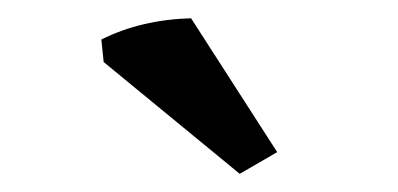

<svg xmlns="http://www.w3.org/2000/svg" viewBox="-20 -595 431 208"><path d="M239.7 -406.7 92.3 -527.8 89.8 -552.2Q132.8 -573.7 187 -575.2L280.3 -430.2Z"/></svg>

Font: Markazi Text
Style: Bold
Weight: 700
Designer: Borna Izadpanah (Arabic designer), Fiona Ross (Arabic design director) and Florian Runge (Latin designer)
Foundry: Borna Izadpanah and Florian Runge
Version: Version 1.001; ttfautohint (v1.8.3)